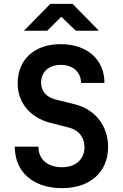

<svg xmlns="http://www.w3.org/2000/svg" viewBox="-20 -970 640 1000"><path d="M105 -810H226L299 -883L375 -810H495L358 -950H242ZM303 10C449 10 543 -74 543 -204C543 -314 477 -400 369 -427L268 -452C221 -465 194 -495 194 -540C194 -595 234 -632 296 -632C360 -632 402 -595 402 -538H524C524 -660 434 -740 296 -740C159 -740 72 -660 72 -536C72 -435 137 -357 243 -330L341 -305C392 -292 420 -252 420 -204C420 -141 375 -99 303 -99C228 -99 180 -140 180 -206H57C57 -73 154 10 303 10Z"/></svg>

Font: JetBrains Mono
Style: Bold
Weight: 558
Monospace: yes
Designer: Philipp Nurullin, Konstantin Bulenkov
Foundry: JetBrains
Version: Version 2.305